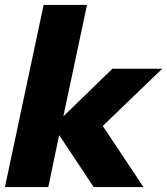

<svg xmlns="http://www.w3.org/2000/svg" viewBox="-25 -759 678 779"><path d="M152 -739H328L232 -287L431 -480H633L392 -248L557 0H355L215 -211L171 0H-5Z"/></svg>

Font: Prompt Bold
Style: Bold Italic
Weight: 700
Italic angle: -12°
Designer: Katatrad Team
Foundry: CadsonDemak
Version: Version 1.000